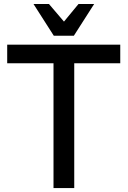

<svg xmlns="http://www.w3.org/2000/svg" viewBox="-20 -956 651 976"><path d="M357.4 -634.3V0H252V-634.3H16.6V-729H591.3V-634.3ZM355.5 -774.4H253.4L150.4 -935.5H229L305.2 -846.2L378.9 -935.5H458.5Z"/></svg>

Font: SolaimanLipi
Style: Bold
Weight: 700
Designer: Solaiman Karim
Foundry: Al Mamun Sumon
Version: Version 2.000